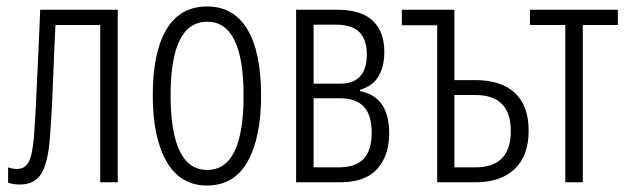

<svg xmlns="http://www.w3.org/2000/svg" viewBox="-20 -562 1932 592"><path d="M41 7Q20 7 5 1V-46Q18 -41 32 -41Q57 -41 68.5 -62.5Q80 -84 85 -143Q88 -186 90 -225Q92 -264 94 -307.5Q96 -351 98.5 -405Q101 -459 104 -532H343V0H289V-485H151Q147 -405 145 -348Q143 -291 140.5 -242Q138 -193 134 -138Q128 -59 107 -26Q86 7 41 7Z M618 10Q536 10 493.5 -64Q451 -138 451 -268Q451 -400 493 -471Q535 -542 619 -542Q700 -542 742.5 -472Q785 -402 785 -267Q785 -138 743.5 -64Q702 10 618 10ZM619 -38Q731 -38 731 -267Q731 -495 619 -495Q506 -495 506 -268Q506 -155 534 -96.5Q562 -38 619 -38Z M893 0V-532H1019Q1094 -532 1129.5 -498Q1165 -464 1165 -402Q1165 -358 1147.5 -327.5Q1130 -297 1090 -285V-281Q1180 -264 1180 -151Q1180 -82 1143 -41Q1106 0 1029 0ZM947 -304H1028Q1111 -304 1111 -394Q1111 -440 1088 -463Q1065 -486 1015 -486H947ZM947 -46H1024Q1077 -46 1101.5 -72.5Q1126 -99 1126 -153Q1126 -208 1101.5 -233.5Q1077 -259 1028 -259H947Z M1328 0V-484H1219V-532H1381V-315H1446Q1525 -315 1567.5 -275.5Q1610 -236 1610 -159Q1610 -82 1567 -41Q1524 0 1446 0ZM1381 -46H1446Q1555 -46 1555 -158Q1555 -269 1446 -269H1381Z M1723 0V-485H1614V-532H1885V-485H1777V0Z"/></svg>

Font: Noto Sans ExtraCondensed Light
Style: Regular
Weight: 300
Width: 2
Designer: Monotype Design Team
Foundry: Monotype Imaging Inc.
Version: Version 2.013; ttfautohint (v1.8.4.7-5d5b)